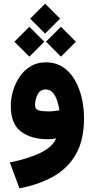

<svg xmlns="http://www.w3.org/2000/svg" viewBox="-20 -754 514 1041"><path d="M224.6 -733.9 305.7 -652.8 224.6 -571.8 143.6 -652.8ZM310.5 -608.9 391.6 -527.8 310.5 -446.8 229.5 -527.8ZM139.2 -608.9 220.2 -527.8 139.2 -446.8 58.1 -527.8ZM435.5 -113.3Q435.5 4.4 392.1 81.3Q348.6 158.2 269.8 202.6Q190.9 247.1 85.4 267.1L33.2 126.5Q130.4 107.9 197.8 75.4Q265.1 43 284.2 -3.4Q261.7 1 241.7 1Q148.4 1 93.5 -40.8Q38.6 -82.5 38.6 -179.7Q38.6 -219.2 50.5 -260.7Q62.5 -302.2 86.2 -337.4Q109.9 -372.6 145.5 -394.3Q181.2 -416 228 -416Q281.7 -416 320.8 -390.4Q359.9 -364.7 385.3 -321Q410.6 -277.3 423.1 -223.6Q435.5 -169.9 435.5 -113.3ZM238.8 -149.9Q259.8 -149.9 276.4 -152.1Q293 -154.3 302.2 -156.2Q299.3 -175.3 291.7 -201.9Q284.2 -228.5 268.8 -248.8Q253.4 -269 227.1 -269Q205.1 -269 192.6 -254.2Q180.2 -239.3 175 -219.7Q169.9 -200.2 169.9 -185.5Q169.9 -161.1 190.4 -155.5Q210.9 -149.9 238.8 -149.9Z"/></svg>

Font: Vazirmatn FD NL Black
Style: Regular
Weight: 900
Designer: Saber Rastikerdar
Foundry: Saber Rastikerdar
Version: Version 33.003